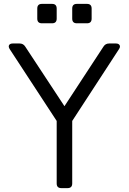

<svg xmlns="http://www.w3.org/2000/svg" viewBox="-20 -969 663 989"><path d="M296 0Q272 0 272 -24V-346L30 -716Q22 -729 27 -737Q32 -745 46 -745H81Q100 -745 110 -729L312 -422L513 -729Q523 -745 542 -745H577Q591 -745 596 -736.5Q601 -728 593 -716L352 -346V-24Q352 0 328 0ZM196 -849Q172 -849 172 -873V-925Q172 -949 196 -949H248Q272 -949 272 -925V-873Q272 -849 248 -849ZM376 -849Q352 -849 352 -873V-925Q352 -949 376 -949H428Q452 -949 452 -925V-873Q452 -849 428 -849Z"/></svg>

Font: Pitagon Sans Text
Style: Regular
Weight: 400
Designer: Travis Tran
Foundry: Pitagon
Version: Version 1.001; ttfautohint (v1.8.4.7-5d5b);gftools[0.9.26]